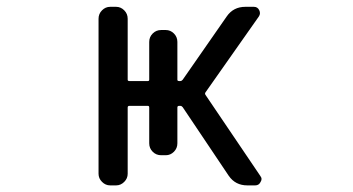

<svg xmlns="http://www.w3.org/2000/svg" viewBox="-20 -567 1040 566"><path d="M304.7 -20.5Q291 -20.5 280.8 -30.8Q270.5 -41 270.5 -54.7V-511.7Q270.5 -526.4 280.8 -536.6Q291 -546.9 304.7 -546.9H322.3Q335.9 -546.9 346.2 -536.6Q356.4 -526.4 356.4 -511.7V-332Q356.4 -328.1 361.3 -328.1H416Q419.9 -328.1 419.9 -332V-443.4Q419.9 -458 430.2 -468.3Q440.4 -478.5 455.1 -478.5H468.8Q482.4 -478.5 492.7 -468.3Q502.9 -458 502.9 -443.4V-332Q502.9 -328.1 507.8 -328.1H511.7Q515.6 -328.1 518.6 -332L648.4 -518.6Q668 -546.9 703.1 -546.9H728.5Q739.3 -546.9 744.1 -537.1Q749 -527.3 743.2 -518.6L585.9 -294.9Q583 -291 585.9 -287.1L747.1 -48.8Q751 -43.9 751 -39.1Q751 -35.2 748 -30.3Q743.2 -20.5 732.4 -20.5H709Q673.8 -20.5 654.3 -48.8L518.6 -251Q515.6 -254.9 511.7 -254.9H507.8Q502.9 -254.9 502.9 -250V-144.5Q502.9 -129.9 492.7 -119.6Q482.4 -109.4 468.8 -109.4H455.1Q440.4 -109.4 430.2 -119.6Q419.9 -129.9 419.9 -144.5V-250Q419.9 -254.9 416 -254.9H361.3Q356.4 -254.9 356.4 -250V-54.7Q356.4 -41 346.2 -30.8Q335.9 -20.5 322.3 -20.5Z"/></svg>

Font: Rounded-L Mgen+ 2m regular
Style: Regular
Weight: 400
Designer: [Source Han Sans]
Ryoko NISHIZUKA  (kana & ideographs); Paul D. Hunt (Latin, Greek & Cyrillic); Wenlong ZHANG  (bopomofo
Version: Version 1.059.20150602